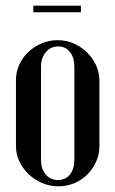

<svg xmlns="http://www.w3.org/2000/svg" viewBox="-20 -645 404 674"><path d="M182 -504Q212 -504 238.5 -492.5Q265 -481 285 -461.5Q305 -442 317 -416.5Q329 -391 329 -363V-132Q329 -103 317.5 -77.5Q306 -52 286.5 -32.5Q267 -13 241 -2Q215 9 185 9Q155 9 128 -2.5Q101 -14 80.5 -33.5Q60 -53 48 -78.5Q36 -104 36 -132V-363Q36 -392 47.5 -417.5Q59 -443 79 -462Q99 -481 125.5 -492.5Q152 -504 182 -504ZM184 -482Q158 -482 141 -462Q124 -442 124 -411V-84Q124 -52 140.5 -32.5Q157 -13 184 -13Q210 -13 225.5 -32.5Q241 -52 241 -84V-411Q241 -443 225.5 -462.5Q210 -482 184 -482ZM264 -602H97V-625H264Z"/></svg>

Font: Moniqa SemBd Heading
Style: Regular
Weight: 600
Designer: Rajesh Rajput
Foundry: Rajesh Rajput
Version: Version 1.000